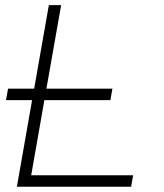

<svg xmlns="http://www.w3.org/2000/svg" viewBox="-20 -713 626 733"><path d="M2.9 -330.6 10.7 -374.5H110.4L166.5 -693.4H213.4L157.2 -374.5H409.2L401.4 -330.6H149.4L99.1 -43.9H488.3L480.5 0H44.4L102.5 -330.6Z"/></svg>

Font: Cascadia Code NF ExtraLight
Style: Italic
Weight: 200
Italic angle: -10°
Monospace: yes
Designer: Aaron Bell
Foundry: Saja Typeworks
Version: Version 2404.023; ttfautohint (v1.8.4)